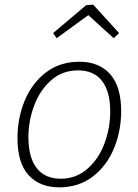

<svg xmlns="http://www.w3.org/2000/svg" viewBox="-20 -797 594 824"><path d="M500 -320Q500 -236 469.5 -161Q439 -86 378.5 -39.5Q318 7 234 7Q151 7 103 -45Q55 -97 55 -205Q55 -290 86 -365Q117 -440 177 -486Q237 -532 321 -532Q405 -532 452.5 -479Q500 -426 500 -320ZM102 -208Q102 -121 137.5 -75.5Q173 -30 241 -30Q306 -30 354.5 -72Q403 -114 428 -180.5Q453 -247 453 -318Q453 -404 418 -449.5Q383 -495 315 -495Q248 -495 200 -453Q152 -411 127 -345Q102 -279 102 -208ZM380 -777 491 -655 468 -633 359 -732 223 -633 208 -655 350 -775Z"/></svg>

Font: Bitter Pro Light
Style: Italic
Weight: 300
Italic angle: -9°
Designer: Sol Matas, and Bitter project Authors
Foundry: Sol Matas
Version: Version 1.010